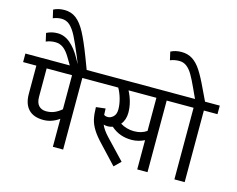

<svg xmlns="http://www.w3.org/2000/svg" viewBox="-157 -1263 1844 1497"><g transform="rotate(15 764.5 -514.5)"><path d="M567 -578H458V0H375V-226Q315 -183 248 -183Q169 -183 128 -226Q87 -269 87 -351V-578H-20V-647H567ZM375 -578H170V-349Q170 -301 192 -277.5Q214 -254 252 -254Q288 -254 317.5 -266.5Q347 -279 375 -303Z M417 -633 422 -624H352L305 -703Q277 -751 248 -772Q219 -793 183 -793Q143 -793 109 -778L94 -844Q135 -865 182 -865Q238 -865 285 -825.5Q332 -786 368 -721L396 -671L372 -731Q330 -831 305 -880Q280 -929 251.5 -955.5Q223 -982 183 -982Q148 -982 115 -968L100 -1034Q138 -1054 188 -1054Q243 -1054 283.5 -1022.5Q324 -991 359 -925Q394 -859 439 -741L480 -633Z M1248 -578H1139V0H1056V-236Q1037 -226 1009.5 -218.5Q982 -211 953 -211Q904 -211 863.5 -225.5Q823 -240 786 -272Q766 -265 744 -265Q728 -265 713 -270Q728 -232 773 -184L923 -26L871 25L738 -117Q688 -169 663 -209.5Q638 -250 629 -289Q620 -328 619 -386L695 -395Q695 -374 697 -344Q709 -335 728 -335Q751 -335 772 -354.5Q793 -374 793 -414Q793 -453 781 -497Q769 -541 748 -578H547V-647H1248ZM1056 -578H831Q875 -493 875 -409Q875 -351 843 -312Q867 -297 895.5 -289Q924 -281 953 -281Q1015 -281 1056 -311Z M1549 -578H1439V0H1356V-578H1227V-647H1349L1313 -725Q1284 -789 1262.5 -825.5Q1241 -862 1215 -882Q1189 -902 1155 -902Q1116 -902 1082 -888L1067 -954Q1105 -974 1154 -974Q1205 -974 1243 -949.5Q1281 -925 1313 -876Q1345 -827 1385 -741L1430 -647H1549Z"/></g></svg>

Font: Martel Sans
Style: Regular
Weight: 400
Designer: Dan Reynolds and Mathieu Réguer
Foundry: Dan Reynolds and Mathieu Réguer
Version: Version 1.002; ttfautohint (v1.1) -l 5 -r 5 -G 72 -x 0 -D la